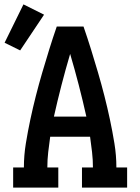

<svg xmlns="http://www.w3.org/2000/svg" viewBox="-20 -856 640 876"><path d="M40 0V-92H89Q89 -147 98 -202Q107 -257 118.5 -311Q130 -365 143.5 -418Q157 -471 172.5 -524Q188 -577 204.5 -630Q221 -683 239 -735H361Q379 -683 395.5 -630Q412 -577 427.5 -524Q443 -471 456.5 -418Q470 -365 481.5 -311Q493 -257 502 -202Q511 -147 511 -92H560V0H354V-92H404Q404 -127 400 -162Q396 -197 391 -232H209Q204 -197 200 -162Q196 -127 196 -92H246V0ZM374 -324Q358 -396 339.5 -467.5Q321 -539 300 -610Q279 -539 260.5 -467.5Q242 -396 226 -324ZM72 -626 1 -661 87 -836 181 -789Z"/></svg>

Font: Iosevka Curly Slab SmBdEx
Style: Regular
Weight: 600
Width: 7
Monospace: yes
Designer: Belleve Invis
Foundry: Belleve Invis
Version: Version 11.1.0; ttfautohint (v1.8.3)